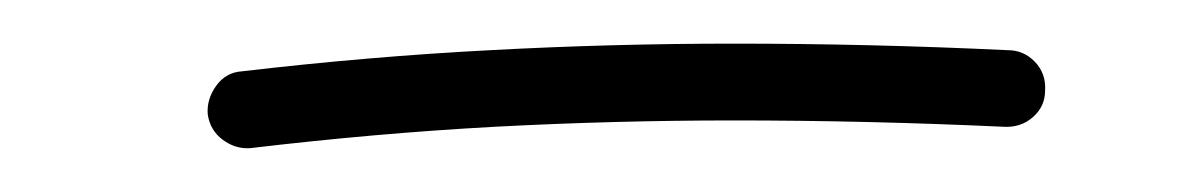

<svg xmlns="http://www.w3.org/2000/svg" viewBox="-20 -709 546 88"><path d="M75.2 -656.7Q74.7 -663.6 79.1 -669.7Q83.5 -675.8 90.8 -676.3Q148.9 -683.1 204.6 -686Q260.3 -689 316.4 -689Q378.9 -689 441.9 -686Q449.2 -686 454.3 -680.7Q459.5 -675.3 459 -667.5Q459 -660.2 453.4 -655.3Q447.8 -650.4 439.9 -650.9Q377 -653.8 316.4 -653.8Q261.7 -653.8 206.8 -650.9Q151.9 -647.9 94.7 -641.1Q87.9 -640.6 82 -645Q76.2 -649.4 75.2 -656.7Z"/></svg>

Font: Mikhak-DS1-FD ExtraLight
Style: Regular
Weight: 200
Designer: Amin Abedi
Version: Version 3.2